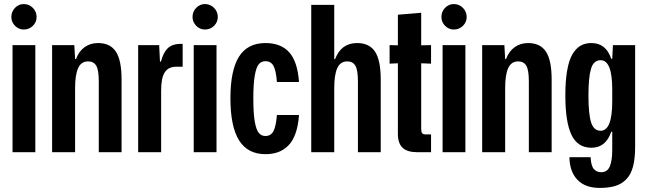

<svg xmlns="http://www.w3.org/2000/svg" viewBox="-20 -753 3203 950"><path d="M42 0V-529.8H154.8V0ZM36.1 -668.9Q36.1 -695.3 54.2 -714.1Q72.3 -732.9 97.2 -732.9Q124 -732.9 142.6 -714.1Q161.1 -695.3 161.1 -668.9Q161.1 -643.6 142.6 -625.2Q124 -606.9 97.2 -606.9Q72.3 -606.9 54.2 -625.5Q36.1 -644 36.1 -668.9Z M237.8 0V-529.8H347.7L351.6 -460.9H356Q370.1 -499 398.4 -519.5Q426.8 -540 464.8 -540Q525.4 -540 553.5 -497.3Q581.5 -454.6 581.5 -359.9V0H468.8V-350.1Q468.8 -406.7 456.1 -428Q443.4 -449.2 416 -449.2Q381.3 -449.2 366.5 -415.8Q351.6 -382.3 351.6 -318.8V0Z M663.6 0V-529.8H767.6L771.5 -448.2H776.4Q788.1 -493.2 809.6 -513.9Q831.1 -534.7 869.6 -536.1H883.8V-422.9H852.5Q812 -422.9 794.2 -393.6Q776.4 -364.3 777.3 -298.8V0Z M938.5 0V-529.8H1051.3V0ZM932.6 -668.9Q932.6 -695.3 950.7 -714.1Q968.8 -732.9 993.7 -732.9Q1020.5 -732.9 1039.1 -714.1Q1057.6 -695.3 1057.6 -668.9Q1057.6 -643.6 1039.1 -625.2Q1020.5 -606.9 993.7 -606.9Q968.8 -606.9 950.7 -625.5Q932.6 -644 932.6 -668.9Z M1293.5 9.8Q1205.6 9.8 1162.8 -58.6Q1120.1 -127 1120.1 -267.1Q1120.1 -404.8 1162.4 -472.4Q1204.6 -540 1293.5 -540Q1369.6 -540 1410.9 -494.4Q1452.1 -448.7 1459.5 -347.2H1350.1Q1346.2 -401.9 1333.7 -426Q1321.3 -450.2 1293.5 -450.2Q1272.9 -450.2 1260.3 -435.1Q1247.6 -419.9 1240.5 -378.4Q1233.4 -336.9 1233.4 -265.1Q1233.4 -194.8 1240.2 -153.6Q1247.1 -112.3 1259.8 -96.2Q1272.5 -80.1 1293.5 -80.1Q1320.3 -80.1 1333 -104.2Q1345.7 -128.4 1350.1 -184.1H1459.5Q1455.6 -129.4 1441.4 -90.8Q1427.2 -52.2 1404.5 -30.8Q1381.8 -9.3 1354.7 0.2Q1327.6 9.8 1293.5 9.8Z M1520 0V-729H1633.8V-460.9H1638.2Q1668 -540 1747.1 -540Q1807.6 -540 1835.7 -497.3Q1863.8 -454.6 1863.8 -359.9V0H1751V-350.1Q1751 -406.7 1738.3 -428Q1725.6 -449.2 1698.2 -449.2Q1663.6 -449.2 1648.7 -415.8Q1633.8 -382.3 1633.8 -318.8V0Z M2043 0Q1995.6 0 1972.2 -21.7Q1948.7 -43.5 1948.7 -90.8V-439.9L1907.7 -438V-529.8L1948.7 -528.8V-680.2L2064 -689.9V-528.8L2112.8 -529.8V-438L2064 -439.9V-115.2Q2064 -100.1 2068.8 -94Q2073.7 -87.9 2086.9 -87.9H2112.8V0Z M2169.9 0V-529.8H2282.7V0ZM2164.1 -668.9Q2164.1 -695.3 2182.1 -714.1Q2200.2 -732.9 2225.1 -732.9Q2252 -732.9 2270.5 -714.1Q2289.1 -695.3 2289.1 -668.9Q2289.1 -643.6 2270.5 -625.2Q2252 -606.9 2225.1 -606.9Q2200.2 -606.9 2182.1 -625.5Q2164.1 -644 2164.1 -668.9Z M2365.7 0V-529.8H2475.6L2479.5 -460.9H2483.9Q2498 -499 2526.4 -519.5Q2554.7 -540 2592.8 -540Q2653.3 -540 2681.4 -497.3Q2709.5 -454.6 2709.5 -359.9V0H2596.7V-350.1Q2596.7 -406.7 2584 -428Q2571.3 -449.2 2543.9 -449.2Q2509.3 -449.2 2494.4 -415.8Q2479.5 -382.3 2479.5 -318.8V0Z M2947.3 176.8Q2875.5 176.8 2837.2 136.7Q2798.8 96.7 2797.4 24.9H2902.3Q2904.3 66.9 2918 83Q2931.6 99.1 2954.6 99.1Q2984.9 99.1 2997.1 70.6Q3009.3 42 3009.3 -9.8V-101.1H3004.4Q2977.5 -22 2906.2 -22Q2838.4 -22 2807.9 -85.2Q2777.3 -148.4 2777.3 -280.8Q2777.3 -353.5 2786.4 -405Q2795.4 -456.5 2813 -485.6Q2830.6 -514.6 2853.3 -527.3Q2876 -540 2906.2 -540Q2978.5 -540 3004.4 -461.9H3009.3L3012.7 -529.8H3122.6V-26.9Q3122.6 31.7 3112.1 71.3Q3101.6 110.8 3078.9 134Q3056.2 157.2 3024.7 167Q2993.2 176.8 2947.3 176.8ZM2891.6 -280.8Q2891.6 -188.5 2904.8 -147.2Q2918 -106 2951.7 -106Q3009.3 -106 3009.3 -251V-311Q3009.3 -455.1 2951.7 -455.1Q2917 -455.1 2904.3 -412.8Q2891.6 -370.6 2891.6 -280.8Z"/></svg>

Font: Lumene Sans Condensed
Style: Bold
Weight: 600
Width: 3
Designer: Deni Anggara
Version: Version 1.003;Glyphs 3.1.2 (3151)